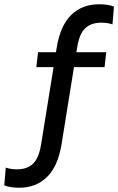

<svg xmlns="http://www.w3.org/2000/svg" viewBox="-158 -734 553 898"><path d="M12 -420 20 -490H339L331 -420ZM130 -60Q113.5 42.5 62.5 93.2Q11.5 144 -68 144Q-89 144 -106 141.5Q-123 139 -138 133L-131 50Q-107 58 -79 58Q-31 58 -3.8 32Q23.5 6 34 -57L107 -510Q123.5 -613 174.5 -663.5Q225.5 -714 305 -714Q326 -714 343 -711.5Q360 -709 375 -703L368 -620Q357 -624 343.2 -626Q329.5 -628 316 -628Q268 -628 240.5 -601.8Q213 -575.5 203 -513Z"/></svg>

Font: Cabin Resolve
Style: Regular-Resolve
Weight: 400
Designer: Pablo Impallari
Foundry: Pablo Impallari. http://www.impallari.com Igino Marini. http://www.ikern.com
Version: Version 3.001